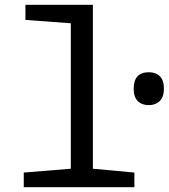

<svg xmlns="http://www.w3.org/2000/svg" viewBox="-20 -780 703 800"><path d="M537 -410Q537 -479 600 -479Q629 -479 646 -462.5Q663 -446 663 -410Q663 -376 645.5 -359Q628 -342 600 -342Q571 -342 554 -359Q537 -376 537 -410ZM79 -61 275 -77V-683L86 -697V-760H367V-77L540 -61V0H79Z"/></svg>

Font: Noto Sans Mono UI
Style: Regular
Weight: 400
Monospace: yes
Designer: Monotype Design team
Foundry: Monotype Imaging Inc.
Version: Version 1.000